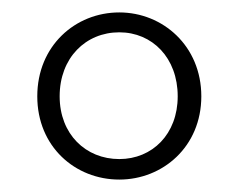

<svg xmlns="http://www.w3.org/2000/svg" viewBox="-20 -765 382 309"><path d="M172 -509C118 -509 76 -549 76 -610C76 -672 118 -713 172 -713C225 -713 266 -672 266 -610C266 -549 225 -509 172 -509ZM172 -476C242 -476 304 -529 304 -610C304 -691 242 -745 172 -745C101 -745 40 -691 40 -610C40 -529 101 -476 172 -476Z"/></svg>

Font: Noto Serif CJK KR
Style: Regular
Weight: 400
Designer: Ryoko NISHIZUKA 西塚涼子 (kana & ideographs); Frank Grießhammer (Latin, Greek & Cyrillic); Wenlong ZHANG 张文龙 (bopomofo); San
Foundry: Adobe
Version: Version 2.001;hotconv 1.1.0;makeotfexe 2.6.0